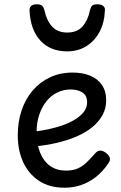

<svg xmlns="http://www.w3.org/2000/svg" viewBox="-20 -858 566 897"><path d="M282 19Q211 19 162.5 -13Q114 -45 88.5 -100Q63 -155 63 -226Q63 -289 81 -342.5Q99 -396 133 -435.5Q167 -475 214 -497Q261 -519 320 -519Q365 -519 400 -505Q435 -491 455.5 -462Q476 -433 476 -389Q476 -351 458.5 -319.5Q441 -288 410 -263Q379 -238 337 -220Q295 -202 245 -190.5Q195 -179 141 -174L138 -243Q172 -247 207.5 -254.5Q243 -262 275 -273.5Q307 -285 332.5 -301Q358 -317 372.5 -336.5Q387 -356 387 -380Q387 -412 365 -426Q343 -440 310 -440Q277 -440 248 -426Q219 -412 197.5 -385.5Q176 -359 163.5 -322.5Q151 -286 151 -241Q151 -185 167.5 -144.5Q184 -104 214.5 -82.5Q245 -61 288 -61Q322 -61 344.5 -71.5Q367 -82 385.5 -100Q404 -118 423 -140Q436 -155 449 -154.5Q462 -154 476 -143Q490 -132 493 -120.5Q496 -109 487 -96Q460 -56 427 -30.5Q394 -5 357.5 7Q321 19 282 19ZM294 -618Q215 -618 168.5 -668.5Q122 -719 118 -809Q117 -821 125 -829.5Q133 -838 152 -838Q171 -838 178 -830Q185 -822 188 -809Q197 -764 222.5 -735Q248 -706 294 -706Q341 -706 366 -735Q391 -764 400 -809Q403 -823 409.5 -830.5Q416 -838 435 -838Q454 -838 463 -829.5Q472 -821 470 -809Q468 -752 445 -709Q422 -666 383 -642Q344 -618 294 -618Z"/></svg>

Font: Playwrite PE
Style: Regular
Weight: 400
Designer: Veronika Burian, José Scaglione
Foundry: TypeTogether
Version: Version 1.002